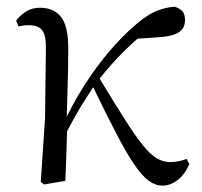

<svg xmlns="http://www.w3.org/2000/svg" viewBox="-20 -551 616 585"><path d="M114 11.1 104.2 3.1 117.3 -191.8 119.8 -402.2Q120.6 -443.1 108.6 -458.6Q96.6 -474.2 68.2 -474.2Q59.6 -474.2 52 -473.3Q44.3 -472.4 36.5 -470.4L29.1 -488Q40.4 -503.6 58.7 -515.5Q77 -527.4 101.6 -527.4Q144.5 -527.4 166.7 -498.4Q188.9 -469.3 187.9 -397.8Q187.9 -346.1 186.1 -289.8Q184.3 -233.4 182.8 -177.6L185 -174.4Q183.8 -130 182.4 -86.7Q181.1 -43.4 179.1 0ZM172.7 -128.6 158.1 -155.3H165.2L172.1 -171Q200 -232.9 236.3 -289.9Q272.5 -346.8 313.6 -395.1Q354.8 -443.4 396.1 -478.1Q430.9 -507.7 458.9 -518.4Q486.8 -529 511.7 -530.6Q524.6 -527.2 534.2 -518.5Q543.7 -509.8 543.7 -489.9Q543.7 -464.7 524.8 -452.6Q505.9 -440.5 468.1 -437.9L378.1 -431.6L450.1 -474.7Q405.4 -441.2 362.4 -399.5Q319.4 -357.7 274.8 -300.4L269.2 -293.4Q251.3 -266.1 236.9 -243.4Q222.6 -220.8 207.8 -194.4Q193 -168.1 172.7 -128.6ZM475.4 14.6Q453.6 14.6 432.9 -0.4Q412.3 -15.4 388.6 -50.5Q364.8 -85.6 333.6 -145.5Q302.4 -205.4 258.8 -295.8L280 -317.2Q327.7 -238.7 359.9 -188Q392 -137.3 415.2 -108.6Q438.4 -79.9 457.8 -68.5Q477.2 -57.1 499.3 -57.1Q514 -57.1 526.9 -60.3Q539.9 -63.4 548.5 -67L556.9 -50.7Q543.1 -19.1 520.9 -2.2Q498.7 14.6 475.4 14.6Z"/></svg>

Font: Noto Serif HK
Style: Regular
Weight: 200
Designer: Ryoko NISHIZUKA 西塚涼子 (kana & ideographs); Frank Grießhammer (Latin, Greek & Cyrillic); Wenlong ZHANG 张文龙 (bopomofo); San
Foundry: Adobe
Version: Version 2.001;hotconv 1.1.0;makeotfexe 2.6.0